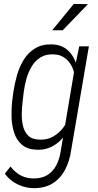

<svg xmlns="http://www.w3.org/2000/svg" viewBox="-20 -770 512 1001"><path d="M393.1 -528.3H443.4L351.1 12.2Q343.3 68.8 319.3 114.7Q295.4 160.6 253.7 186.5Q211.9 212.4 149.4 210.9Q121.6 209.5 94.7 200.4Q67.9 191.4 44.9 175Q22 158.7 5.4 135.7L34.7 98.1Q55.2 125.5 83.7 142.1Q112.3 158.7 147.9 160.2Q194.3 162.1 225.3 143.6Q256.3 125 273.7 91.3Q291 57.6 296.9 15.6L369.1 -413.1ZM43 -239.3 49.3 -287.6Q55.7 -332 68.4 -377Q81.1 -421.9 104.2 -459.2Q127.4 -496.6 164.1 -518.6Q200.7 -540.5 253.4 -538.6Q293 -536.6 319.6 -518.8Q346.2 -501 362.5 -471.4Q378.9 -441.9 385 -407.2Q391.1 -372.6 389.6 -338.9L365.7 -181.2Q358.9 -144.5 343.3 -109.6Q327.6 -74.7 303.7 -47.4Q279.8 -20 246.8 -3.9Q213.9 12.2 173.3 10.7Q123.5 9.3 95.2 -14.6Q66.9 -38.6 54.2 -77.1Q41.5 -115.7 40.3 -158.4Q39.1 -201.2 43 -239.3ZM103.5 -288.6 97.7 -238.3Q94.2 -210 93.5 -176.3Q92.8 -142.6 100.1 -112.3Q107.4 -82 127.7 -62.3Q147.9 -42.5 187.5 -42Q224.1 -40 255.6 -57.4Q287.1 -74.7 309.1 -103.8Q331.1 -132.8 340.8 -167.5L370.1 -349.1Q371.1 -375 364.3 -398.7Q357.4 -422.4 343.5 -441.9Q329.6 -461.4 308.8 -473.6Q288.1 -485.8 261.2 -486.3Q219.7 -488.8 191.4 -470.9Q163.1 -453.1 145.3 -423.6Q127.4 -394 117.7 -358.6Q107.9 -323.2 103.5 -288.6ZM252.4 -612.3 364.7 -749.5 438.5 -748.5 307.1 -612.3Z"/></svg>

Font: Roboto Condensed Light
Style: Italic
Weight: 300
Italic angle: -12°
Designer: Christian Robertson
Foundry: Google
Version: Version 3.0; 2020